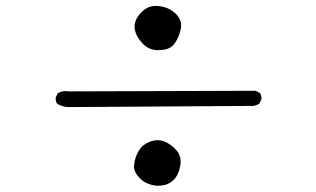

<svg xmlns="http://www.w3.org/2000/svg" viewBox="-20 -687 1040 632"><path d="M502.9 -522Q533.2 -522 548.3 -536.6Q564.9 -553.2 573.7 -585.4Q576.2 -594.7 576.2 -602.5Q576.2 -624 559.1 -641.1Q538.6 -662.1 505.9 -666.5Q499 -667.5 491 -667.5Q482.9 -667.5 474.6 -665Q459.5 -660.6 446.3 -647.5Q422.9 -624 422.9 -599.1Q422.9 -589.4 427.2 -577.4Q431.6 -565.4 442.9 -551.3L450.7 -542.5Q469.7 -523.4 495.6 -522Q499.5 -522 502.9 -522ZM840.8 -362.3Q840.8 -373.5 835.4 -381.3L821.3 -388.2L208 -386.2Q201.7 -387.2 196.3 -387.2Q190.9 -387.2 186.5 -386.2Q177.7 -384.8 170.4 -380.4L163.6 -366.7Q163.1 -365.2 163.1 -361.8Q163.1 -358.4 164.8 -352.5Q166.5 -346.7 168.9 -345.2Q186.5 -334.5 207 -334.5L813.5 -338.4Q824.2 -339.8 833.5 -345.7L840.3 -359.9Q840.8 -361.3 840.8 -362.3ZM501.5 -75.7Q532.2 -75.7 551.3 -94.7Q568.4 -111.8 573.2 -140.6Q574.7 -147.9 574.7 -154.8Q574.7 -175.8 562 -190.9Q543.9 -212.4 520 -221.7Q509.8 -225.6 498.5 -225.6Q486.8 -225.6 472.2 -220.2Q448.7 -210.9 436.5 -190.4Q423.8 -168.5 421.4 -144Q420.9 -142.1 420.9 -139.6Q420.9 -119.6 441.2 -99.4Q461.4 -79.1 496.1 -75.7Q499 -75.7 501.5 -75.7Z"/></svg>

Font: NaikaiFont
Style: ExtraLight
Weight: 200
Version: Version 1.89